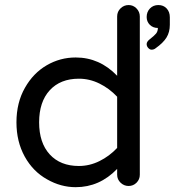

<svg xmlns="http://www.w3.org/2000/svg" viewBox="-20 -739 700 769"><path d="M168.9 -20.5Q112.3 -51.8 79.1 -111.8Q45.9 -171.9 45.9 -249Q45.9 -328.1 80.1 -387.7Q113.3 -446.3 167 -477.5Q220.7 -508.8 283.2 -508.8Q378.9 -508.8 449.2 -435.5V-672.9Q449.2 -692.4 462.9 -705.6Q476.6 -718.8 495.1 -718.8Q513.7 -718.8 526.9 -705.1Q540 -691.4 540 -672.9V-39.1Q540 -20.5 526.9 -7.3Q513.7 5.9 495.1 5.9Q476.6 5.9 462.9 -7.3Q449.2 -20.5 449.2 -39.1V-62.5Q378.9 10.7 283.2 10.7Q223.6 10.7 168.9 -20.5ZM567.4 -562.5Q567.4 -572.3 580.1 -582Q597.7 -595.7 605 -604.5Q612.3 -613.3 612.3 -627Q592.8 -627 580.1 -639.6Q567.4 -652.3 567.4 -670.9Q567.4 -691.4 580.6 -705.1Q593.8 -718.8 614.3 -718.8Q634.8 -718.8 647.5 -705.1Q660.2 -691.4 660.2 -669.9V-639.6Q660.2 -610.4 647 -588.9Q633.8 -567.4 603.5 -545.9Q596.7 -540 586.9 -540Q580.1 -540 573.7 -546.9Q567.4 -553.7 567.4 -562.5ZM449.2 -146.5V-351.6Q418 -384.8 378.4 -404.3Q338.9 -423.8 295.9 -423.8Q221.7 -423.8 179.2 -377.4Q136.7 -331.1 136.7 -249Q136.7 -167 179.2 -120.6Q221.7 -74.2 295.9 -74.2Q338.9 -74.2 378.4 -93.8Q418 -113.3 449.2 -146.5Z"/></svg>

Font: KTXP_ComRound
Style: Medium
Weight: 500
Version: Version 1.01;May 16, 2022;FontCreator 13.0.0.2683 64-bit